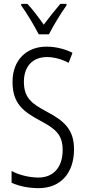

<svg xmlns="http://www.w3.org/2000/svg" viewBox="-20 -966 444 996"><path d="M181 -788H234C257 -834 295 -896 325 -938V-946H293C259 -906 238 -879 207 -838C180 -876 148 -919 122 -946H90V-938C119 -898 157 -834 181 -788ZM364 -191C364 -293 315 -338 222 -387C145 -428 104 -458 104 -542C104 -619 147 -670 224 -670C256 -670 297 -661 336 -640L356 -692C323 -709 274 -724 223 -724C118 -725 44 -654 45 -540C45 -427 104 -386 185 -342C270 -297 305 -267 305 -187C305 -104 262 -45 179 -45C135 -45 81 -57 40 -79V-18C81 1 132 10 181 10C294 10 364 -68 364 -191Z"/></svg>

Font: Noto Sans Bengali ExtraCondensed Light
Style: Regular
Weight: 300
Width: 2
Designer: Joana Ranito - Universal Thirst; Jelle Bosma - Monotype Design Team
Foundry: Universal Thirst ehf.
Version: Version 3.000